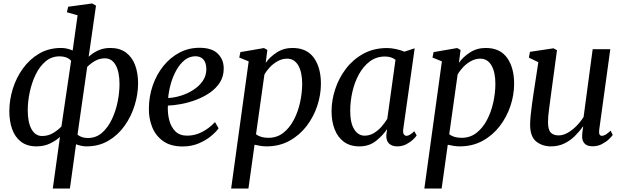

<svg xmlns="http://www.w3.org/2000/svg" viewBox="-20 -837 3607 1111"><path d="M285.5 254 327 -45Q306 -24.5 270.5 -7.2Q235 10 191.5 10Q136.5 10 101.5 -17Q66.5 -44 50.2 -90Q34 -136 34 -193.5Q34 -258 54 -322.8Q74 -387.5 112.8 -441Q151.5 -494.5 207 -527Q262.5 -559.5 334 -559.5Q352 -559.5 368.5 -555.5Q385 -551.5 400.5 -545L429 -748.5L367 -766L374.5 -798L513.5 -817L535.5 -804.5L493 -508.5Q515 -529.5 546.8 -544.5Q578.5 -559.5 618 -559.5Q673 -559.5 708.8 -533Q744.5 -506.5 761.8 -460.2Q779 -414 779 -355Q779 -292 759.2 -227.8Q739.5 -163.5 701.2 -109.5Q663 -55.5 607.5 -22.8Q552 10 480 10Q464.5 10 449 6.5Q433.5 3 420 -2L384.5 254ZM335.5 -105.5 391.5 -485.5Q378.5 -499.5 361.8 -505.2Q345 -511 325 -511Q278.5 -511 243.8 -481.8Q209 -452.5 186.2 -405.2Q163.5 -358 152 -303.5Q140.5 -249 140.5 -198.5Q140.5 -129 162.5 -89.5Q184.5 -50 223.5 -50Q259.5 -50 289 -68.2Q318.5 -86.5 335.5 -105.5ZM484.5 -449.5 428.5 -58Q451.5 -38.5 488.5 -38.5Q535.5 -38.5 569.8 -68.2Q604 -98 626.8 -145.5Q649.5 -193 660.5 -247.2Q671.5 -301.5 671.5 -350.5Q671.5 -420.5 649.5 -460Q627.5 -499.5 587 -499.5Q555.5 -499.5 529 -484Q502.5 -468.5 484.5 -449.5Z M1245 -94.5Q1230.5 -74 1201 -49.5Q1171.5 -25 1129.8 -7.2Q1088 10.5 1037 10.5Q966.5 10.5 923 -21.2Q879.5 -53 860 -103.2Q840.5 -153.5 841.5 -208.5Q842 -280 864.2 -343.5Q886.5 -407 926 -455.8Q965.5 -504.5 1018.5 -532.5Q1071.5 -560.5 1134 -560.5Q1206 -560.5 1240.2 -526.5Q1274.5 -492.5 1274.5 -441.5Q1275 -396 1253 -361Q1231 -326 1194.5 -300.8Q1158 -275.5 1114.5 -259.2Q1071 -243 1028.2 -235Q985.5 -227 951.5 -226Q949 -183 959 -143Q969 -103 994.2 -77.5Q1019.5 -52 1063 -52Q1108.5 -52 1149.8 -73.5Q1191 -95 1224 -130.5ZM1111.5 -511.5Q1076 -511.5 1048.2 -489Q1020.5 -466.5 1000.2 -430.2Q980 -394 968.2 -351.8Q956.5 -309.5 953 -270Q989.5 -271.5 1028.2 -283.8Q1067 -296 1100.2 -317.8Q1133.5 -339.5 1153.8 -369.5Q1174 -399.5 1174 -437Q1173.5 -474 1157 -492.8Q1140.5 -511.5 1111.5 -511.5Z M1317.5 254 1419 -482 1364.5 -504 1371 -535.5 1507.5 -559 1527 -548 1517.5 -473.5Q1541.5 -507.5 1581.5 -533.5Q1621.5 -559.5 1672.5 -559.5Q1755 -559.5 1796 -502.8Q1837 -446 1837 -352Q1837 -288.5 1815.8 -224.5Q1794.5 -160.5 1753.8 -107.2Q1713 -54 1654.5 -22Q1596 10 1522 10Q1505.5 10 1487.5 7.2Q1469.5 4.5 1453 0.5L1417.5 254ZM1461.5 -60.5Q1487.5 -39.5 1533 -39.5Q1582.5 -39.5 1619.2 -68.2Q1656 -97 1680.2 -143.5Q1704.5 -190 1716.5 -245Q1728.5 -300 1728.5 -352Q1728.5 -419.5 1705.8 -458.5Q1683 -497.5 1641.5 -497.5Q1613 -497.5 1587.5 -483.5Q1562 -469.5 1542 -448.5Q1522 -427.5 1510 -405.5Z M2313.5 -91Q2310.5 -68 2317 -59.5Q2323.5 -51 2332.5 -51Q2349 -51 2377.5 -77.5L2391 -53Q2386 -45 2370.5 -30Q2355 -15 2331.5 -2.5Q2308 10 2278 10Q2249 10 2231.5 -6Q2214 -22 2215.5 -56L2220 -90Q2195 -53 2155.5 -21.5Q2116 10 2059.5 10Q2006 10 1970.2 -16.2Q1934.5 -42.5 1916.5 -88.5Q1898.5 -134.5 1898.5 -193.5Q1898.5 -256 1919.5 -320.5Q1940.5 -385 1981.5 -439Q2022.5 -493 2082.5 -526Q2142.5 -559 2220 -559Q2244 -559 2271.5 -553Q2299 -547 2320 -538L2379.5 -557.5ZM2268.5 -491Q2244 -510 2208 -510Q2157.5 -510 2119.8 -481.5Q2082 -453 2056.8 -406.8Q2031.5 -360.5 2019 -305.2Q2006.5 -250 2006.5 -196.5Q2006.5 -124.5 2029.8 -88.2Q2053 -52 2089.5 -52Q2119 -52 2144 -67.2Q2169 -82.5 2188.5 -105Q2208 -127.5 2221 -149.5Z M2435.5 254 2537 -482 2482.5 -504 2489 -535.5 2625.5 -559 2645 -548 2635.5 -473.5Q2659.5 -507.5 2699.5 -533.5Q2739.5 -559.5 2790.5 -559.5Q2873 -559.5 2914 -502.8Q2955 -446 2955 -352Q2955 -288.5 2933.8 -224.5Q2912.5 -160.5 2871.8 -107.2Q2831 -54 2772.5 -22Q2714 10 2640 10Q2623.5 10 2605.5 7.2Q2587.5 4.5 2571 0.5L2535.5 254ZM2579.5 -60.5Q2605.5 -39.5 2651 -39.5Q2700.5 -39.5 2737.2 -68.2Q2774 -97 2798.2 -143.5Q2822.5 -190 2834.5 -245Q2846.5 -300 2846.5 -352Q2846.5 -419.5 2823.8 -458.5Q2801 -497.5 2759.5 -497.5Q2731 -497.5 2705.5 -483.5Q2680 -469.5 2660 -448.5Q2640 -427.5 2628 -405.5Z M3168.5 10Q3118.5 10 3083.2 -17.8Q3048 -45.5 3047.5 -115Q3047.5 -137 3050.5 -167.8Q3053.5 -198.5 3058 -231.2Q3062.5 -264 3066.5 -291L3095 -477L3040.5 -503.5L3046.5 -537L3183 -557.5L3203 -546.5L3168 -288Q3163 -246.5 3157 -204.2Q3151 -162 3151 -131.5Q3151 -86 3167 -69.8Q3183 -53.5 3212.5 -53.5Q3238.5 -53.5 3265.2 -68.8Q3292 -84 3316 -108.5Q3340 -133 3357 -160.5L3409.5 -552.5H3511.5L3447.5 -87.5Q3442.5 -51 3463 -51Q3472.5 -51 3484.2 -57.8Q3496 -64.5 3513.5 -81L3525.5 -56Q3520 -47.5 3503.8 -31.8Q3487.5 -16 3463 -3.2Q3438.5 9.5 3408.5 9.5Q3376.5 9.5 3361.8 -7.5Q3347 -24.5 3348.5 -51.5Q3348 -56 3350.2 -73.8Q3352.5 -91.5 3354.5 -104L3353 -105Q3333 -76 3306 -49.5Q3279 -23 3244.8 -6.5Q3210.5 10 3168.5 10Z"/></svg>

Font: Merriweather Text Regular
Style: Italic
Weight: 400
Italic angle: -7.8°
Designer: Eben Sorkin
Foundry: Eben Sorkin
Version: Version 2.100; ttfautohint (v1.7.19-72a1) -l 8 -r 50 -G 200 